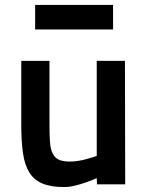

<svg xmlns="http://www.w3.org/2000/svg" viewBox="-20 -745 600 776"><path d="M485 -499 486 0H372L371 -25Q348 -15 325 -7Q305 0 282 5.5Q259 11 239 11Q185 11 151 -3.5Q117 -18 98.5 -48Q80 -78 73 -125Q66 -172 66 -238V-499H180V-239Q180 -199 182 -171Q184 -143 192.5 -125.5Q201 -108 217 -100Q233 -92 262 -92Q279 -92 297.5 -95Q316 -98 333 -103Q352 -108 371 -115V-499ZM122 -725H437V-626H122Z"/></svg>

Font: Panefresco 800wt
Style: Regular
Weight: 800
Designer: Campivisivi
Foundry: Campivisivi & Chank Co
Version: Version 1.001